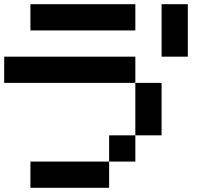

<svg xmlns="http://www.w3.org/2000/svg" viewBox="-20 -895 1040 915"><path d="M0 -500V-625H625V-500ZM125 0V-125H500V0ZM125 -750V-875H625V-750ZM500 -125V-250H625V-125ZM625 -250V-500H750V-250ZM750 -625V-875H875V-625Z"/></svg>

Font: GalmuriMono7 Regular
Style: Regular
Weight: 400
Designer: Lee Minseo (quiple)
Version: Version 2.399;hotconv 1.1.1;makeotfexe 2.6.0 DEVELOPMENT